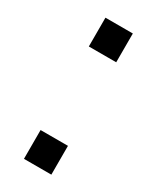

<svg xmlns="http://www.w3.org/2000/svg" viewBox="-139 -545 480 589"><g transform="rotate(30 101.5 -250.0)"><path d="M53 -102H150V0H53ZM53 -500H150V-398H53Z"/></g></svg>

Font: Questrial
Style: Regular
Weight: 400
Designer: Joe Prince
Foundry: Joe Prince
Version: Version 1.002